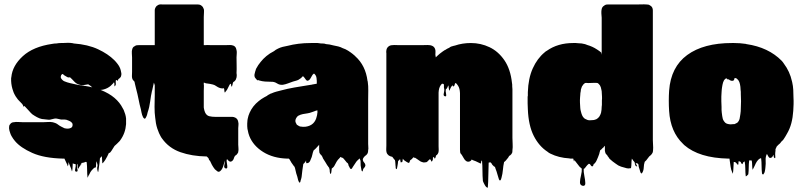

<svg xmlns="http://www.w3.org/2000/svg" viewBox="-20 -731 3757 897"><path d="M569 -151Q566 -109 542 -76Q541 -74 539 -72Q537 -70 535 -68Q531 -64 526 -59Q521 -54 515 -49Q510 -42 505.5 -34Q501 -26 495 -19Q491 -15 489 -17Q481 1 473 14Q471 18 468 21.5Q465 25 462 29Q458 33 458 32Q457 24 457 15.5Q457 7 456 -1Q453 1 451 4Q450 5 449 5.5Q448 6 447 8Q446 18 445 29Q444 40 442 51Q441 56 440 66Q439 76 437 71Q432 55 435 47.5Q438 40 430 22Q429 29 429 36Q429 43 428 50Q428 51 426.5 51Q425 51 424 52Q423 52 422.5 52.5Q422 53 420 53Q414 58 409 64Q402 72 397 84Q396 85 395 87Q394 89 393 91Q392 93 390.5 96.5Q389 100 389 99Q387 81 387 63Q387 45 385 27Q383 25 381 25Q379 26 377 26.5Q375 27 373 28Q367 30 362 30Q362 31 361.5 31Q361 31 361 32Q351 43 351 43Q351 43 355 39Q359 35 360.5 34.5Q362 34 353 45Q351 47 349 51Q348 52 347 55Q346 58 345 57Q342 52 342.5 41.5Q343 31 341 36Q338 41 340 49.5Q342 58 342.5 64.5Q343 71 337 71Q328 71 331.5 58Q335 45 333 36Q333 35 329 35Q326 35 325 34Q322 34 320 32Q319 41 319 50Q319 59 317 68Q316 71 315 66Q314 61 313 59Q312 56 311 53.5Q310 51 309 49L300 26Q300 30 299.5 35.5Q299 41 297 45Q296 47 295.5 42.5Q295 38 293 36L281 10H275Q186 8 131 -16.5Q76 -41 50 -72Q46 -77 41.5 -83Q37 -89 34 -95Q30 -102 28 -108.5Q26 -115 24 -121Q21 -133 23 -142Q23 -144 24 -146Q25 -148 26 -149Q27 -151 30 -154Q36 -160 45 -160Q53 -162 66 -161Q79 -160 89 -160H180Q191 -160 203 -161Q215 -162 226 -160Q228 -159 229.5 -159Q231 -159 233 -158Q240 -156 246 -152.5Q252 -149 258 -144L265 -140Q269 -138 273 -136Q277 -134 281 -132Q286 -131 289 -130.5Q292 -130 296 -130Q304 -130 310 -133Q318 -136 319 -145V-152Q318 -153 318 -154Q314 -162 302 -167L294 -170Q292 -171 290 -171.5Q288 -172 286 -172Q281 -173 274.5 -172.5Q268 -172 263 -173Q256 -174 249.5 -176Q243 -178 235 -177Q230 -176 224.5 -174.5Q219 -173 214 -172Q209 -171 204 -172Q199 -173 194 -173Q190 -174 185.5 -174Q181 -174 176 -175Q165 -177 153 -183.5Q141 -190 131 -197Q124 -203 115.5 -213Q107 -223 97 -233Q94 -236 94 -236Q93 -236 92.5 -234Q92 -232 90 -233Q89 -234 88.5 -236Q88 -238 87 -240Q84 -246 78 -251Q76 -253 74.5 -255Q73 -257 71 -258Q73 -257 68 -261.5Q63 -266 63 -267Q57 -275 53 -281Q46 -293 43.5 -299.5Q41 -306 38 -316Q31 -340 32 -366Q32 -369 33 -371Q38 -424 86.5 -468.5Q135 -513 224 -526Q229 -527 234 -527.5Q239 -528 244 -528Q249 -529 254.5 -529.5Q260 -530 265 -530H272Q285 -531 297.5 -531Q310 -531 321 -529Q323 -529 324 -528Q391 -523 438 -501Q485 -479 514 -450Q518 -446 521 -442.5Q524 -439 528 -434Q540 -419 544 -403Q546 -396 547 -388.5Q548 -381 545 -374Q544 -373 544 -371Q543 -371 543 -370L536 -363Q535 -363 534.5 -362.5Q534 -362 533 -362Q533 -361 532 -357.5Q531 -354 529 -354Q529 -354 528.5 -354Q528 -354 527 -355Q527 -355 525 -357H522Q522 -356 521.5 -355.5Q521 -355 521 -354Q520 -348 521 -341Q522 -334 517 -329Q514 -325 514.5 -333.5Q515 -342 513 -346Q512 -347 511 -345Q510 -343 509 -342L497 -330Q483 -318 464 -313Q456 -311 450 -311Q490 -295 515 -273.5Q540 -252 553 -226Q557 -220 558 -217Q562 -207 565 -197.5Q568 -188 569 -177ZM374 -330Q384 -329 393 -327Q402 -325 411 -323Q407 -327 402 -330.5Q397 -334 392 -337Q382 -335 370.5 -333.5Q359 -332 348 -336Q335 -341 326 -351Q317 -361 307 -370Q302 -368 296 -370Q292 -372 288 -374.5Q284 -377 279 -380Q277 -382 275 -384Q273 -386 271 -385Q266 -382 265 -378V-377Q264 -376 264 -374V-368Q265 -367 265 -366.5Q265 -366 265 -366Q267 -362 271 -358Q275 -354 279 -352Q283 -350 284 -350Q293 -346 308 -342.5Q323 -339 346 -334L370 -331Q369 -331 372.5 -330Q376 -329 374 -330Z M1093 -22V-20Q1092 -19 1092 -18Q1092 -17 1091.5 -17Q1091 -17 1091 -16Q1091 -15 1089 -13Q1087 -10 1084.5 -7.5Q1082 -5 1078 -3Q1074 3 1072.5 9Q1071 15 1066 20Q1059 26 1053 23.5Q1047 21 1043 14Q1039 14 1039 15Q1038 21 1040 31.5Q1042 42 1042 49.5Q1042 57 1035 56Q1025 54 1028 41.5Q1031 29 1031 19Q1027 31 1022.5 46Q1018 61 1008 69Q1001 74 995 69Q989 64 984 60Q976 50 970 39Q964 28 959 16Q959 17 958.5 18.5Q958 20 958 21Q957 18 956.5 15Q956 12 954 8L946 0H945Q877 -1 823 -20Q769 -39 737 -84Q733 -89 729.5 -96Q726 -103 723 -109Q721 -114 719 -119.5Q717 -125 715 -130Q711 -142 708.5 -155.5Q706 -169 705 -182Q702 -202 702 -232Q702 -262 703 -285V-333L699 -345L691 -309Q691 -307 690 -306Q685 -284 681.5 -256.5Q678 -229 670 -207Q669 -201 667 -194.5Q665 -188 662 -183Q660 -179 660 -179Q655 -174 652 -179Q649 -181 647.5 -185.5Q646 -190 644 -194L641 -206L638 -221Q635 -232 632.5 -242.5Q630 -253 628 -264Q625 -278 622 -292Q619 -306 615 -320L610 -341Q610 -343 609.5 -344Q609 -345 609 -346Q609 -349 607 -351Q606 -352 605 -353.5Q604 -355 602 -356Q602 -356 599 -361Q599 -362 598.5 -362.5Q598 -363 598 -364Q598 -365 597.5 -366Q597 -367 597 -368Q596 -374 596.5 -381Q597 -388 597 -395V-462Q597 -471 596 -482Q595 -493 598 -502Q601 -512 609 -515Q614 -519 618.5 -519.5Q623 -520 627 -520H703V-683Q703 -692 710 -701Q711 -703 715 -705Q718 -708 722 -709Q727 -711 732 -710.5Q737 -710 742 -710H905Q916 -710 923 -703Q928 -700 931 -691Q933 -687 933 -683.5Q933 -680 933 -675Q933 -669 932.5 -663Q932 -657 932 -651V-520H940Q947 -521 954 -520.5Q961 -520 968 -520H1030Q1038 -520 1046.5 -520.5Q1055 -521 1063 -520Q1082 -517 1085 -497Q1087 -489 1086 -480Q1085 -471 1085 -463Q1085 -446 1085.5 -426.5Q1086 -407 1085 -389Q1086 -386 1086 -378Q1086 -369 1083 -363Q1082 -358 1078 -354Q1077 -353 1076 -352Q1075 -351 1074 -350Q1074 -350 1073.5 -349.5Q1073 -349 1072 -349Q1072 -349 1071.5 -348.5Q1071 -348 1070 -348Q1069 -346 1068.5 -344Q1068 -342 1067 -340Q1067 -336 1065 -332Q1065 -326 1062 -327Q1060 -327 1060 -332Q1060 -338 1058 -339Q1058 -341 1056 -339Q1056 -339 1054 -337Q1053 -336 1052 -334Q1051 -332 1050 -330Q1047 -325 1044.5 -319Q1042 -313 1038 -308Q1037 -307 1036.5 -306Q1036 -305 1034 -303Q1033 -302 1032 -300Q1031 -298 1030 -299Q1028 -304 1028 -309Q1028 -314 1026 -319Q1024 -318 1019 -318Q1013 -318 1007 -320Q998 -323 990.5 -328.5Q983 -334 975 -336Q968 -338 961.5 -339Q955 -340 948 -341Q942 -341 936 -344Q937 -344 934.5 -344.5Q932 -345 932 -345V-337Q933 -333 932.5 -323.5Q932 -314 932 -306V-235Q932 -232 932 -229Q932 -226 933 -223Q934 -219 935 -214.5Q936 -210 938 -206Q945 -191 958 -188Q971 -185 987 -185H1066Q1072 -185 1080 -181Q1089 -176 1092 -166Q1093 -164 1093 -161Q1095 -154 1094 -146.5Q1093 -139 1093 -132V-55Q1093 -48 1094 -39Q1095 -30 1093 -22Z M1701 -36Q1701 -32 1700 -30Q1700 -17 1695 -11Q1694 -9 1691 -6.5Q1688 -4 1685 -2Q1674 9 1675 16Q1676 23 1681 28Q1686 33 1687 40Q1688 47 1677 58Q1676 61 1675.5 64.5Q1675 68 1673 70Q1672 71 1669 65Q1668 60 1667 54Q1666 48 1665 42Q1664 25 1664.5 22.5Q1665 20 1660 9L1656 13Q1653 16 1650.5 18Q1648 20 1645 24Q1641 30 1637 36Q1633 42 1629 48Q1628 49 1626 53Q1624 57 1622 58Q1617 60 1614 53Q1611 46 1609 44Q1608 41 1607.5 38Q1607 35 1605 32Q1603 31 1599 27Q1597 25 1596 23L1586 11L1581 6Q1579 7 1576 5Q1573 3 1571 2Q1566 7 1566 8Q1558 15 1552.5 24.5Q1547 34 1542 44Q1541 46 1538.5 49Q1536 52 1533 54Q1531 56 1530 56Q1529 62 1528.5 68.5Q1528 75 1526 81Q1525 82 1523.5 80.5Q1522 79 1522 78Q1520 70 1520.5 66.5Q1521 63 1517 51Q1516 51 1515.5 50.5Q1515 50 1515 50Q1515 49 1513 47Q1513 45 1511.5 44Q1510 43 1510 43L1501 28L1489 9Q1488 5 1486 1.5Q1484 -2 1482 -5L1481 -6Q1477 -9 1473 -16Q1473 -17 1472.5 -17.5Q1472 -18 1472 -19Q1471 -24 1471 -30.5Q1471 -37 1471 -47V-55Q1469 -53 1468 -51L1465 -48Q1456 -37 1445 -28Q1441 -18 1439 -7.5Q1437 3 1432 13Q1431 17 1428.5 21.5Q1426 26 1422 29Q1421 30 1416.5 31Q1412 32 1411 31Q1410 28 1410 24.5Q1410 21 1410 18Q1409 21 1407.5 23.5Q1406 26 1404 28Q1403 30 1401 31.5Q1399 33 1397 35Q1394 51 1392.5 65.5Q1391 80 1389 96Q1388 100 1387 104.5Q1386 109 1384 114Q1384 119 1381 122Q1380 123 1377 120Q1376 118 1375 115.5Q1374 113 1373 111Q1372 106 1369 94.5Q1366 83 1364 79Q1363 75 1362 70.5Q1361 66 1360 62Q1359 59 1358.5 55.5Q1358 52 1356 48L1353 45Q1350 41 1347 36.5Q1344 32 1341 28Q1340 25 1338 22.5Q1336 20 1334 16Q1333 14 1332 12.5Q1331 11 1329 10H1321Q1256 8 1209.5 -21Q1163 -50 1145 -95Q1144 -98 1143 -101Q1142 -104 1141 -107Q1141 -108 1140.5 -109Q1140 -110 1140 -111Q1139 -116 1138 -120.5Q1137 -125 1136 -129Q1135 -135 1135 -141.5Q1135 -148 1135 -154Q1135 -158 1135.5 -161Q1136 -164 1136 -168L1137 -175Q1140 -191 1146 -204Q1160 -236 1189 -259Q1195 -264 1201 -268Q1207 -272 1214 -276L1227 -283Q1229 -285 1232 -287Q1235 -289 1238 -290Q1240 -292 1243 -293Q1246 -294 1249 -295Q1260 -300 1271.5 -303Q1283 -306 1295 -309Q1309 -313 1323.5 -316Q1338 -319 1354 -322L1378 -326Q1392 -328 1405.5 -330.5Q1419 -333 1433 -335Q1437 -335 1438 -336L1460 -340V-356Q1460 -352 1459.5 -358Q1459 -364 1459 -365Q1459 -364 1458.5 -367.5Q1458 -371 1458 -370Q1458 -371 1457.5 -372Q1457 -373 1457 -374Q1455 -380 1449 -386Q1448 -386 1448 -386.5Q1448 -387 1446 -387Q1444 -386 1441.5 -383Q1439 -380 1438 -378Q1435 -373 1431 -365.5Q1427 -358 1421 -355Q1414 -351 1408 -360Q1402 -369 1398 -373Q1396 -375 1395 -375L1386 -366Q1383 -364 1380 -362Q1377 -360 1374 -358Q1368 -355 1361.5 -353.5Q1355 -352 1349 -350Q1337 -346 1325.5 -341.5Q1314 -337 1302 -335Q1287 -333 1274 -341.5Q1261 -350 1246 -349Q1232 -349 1218.5 -350Q1205 -351 1191 -355Q1187 -357 1186 -357Q1185 -357 1184 -356Q1183 -355 1182 -356Q1181 -357 1180.5 -358Q1180 -359 1178 -360Q1177 -362 1175 -364Q1173 -366 1173 -366Q1172 -367 1170 -371Q1168 -377 1169 -383.5Q1170 -390 1172 -396Q1173 -399 1174 -402Q1175 -405 1176 -409Q1186 -428 1198 -442Q1209 -456 1224.5 -469Q1240 -482 1260 -492Q1268 -499 1279 -504Q1289 -509 1300.5 -512Q1312 -515 1324 -517Q1347 -523 1374 -526.5Q1401 -530 1433 -530H1453Q1459 -530 1464 -530Q1469 -530 1472 -529L1479 -528H1484Q1497 -528 1503 -525Q1520 -524 1537 -519Q1549 -517 1560.5 -514Q1572 -511 1581 -506Q1594 -502 1606.5 -494Q1619 -486 1629 -478Q1629 -477 1629.5 -477Q1630 -477 1630 -477Q1633 -475 1635.5 -472.5Q1638 -470 1640 -468Q1688 -425 1697 -353Q1698 -352 1698 -350Q1701 -329 1700.5 -308Q1700 -287 1700 -266V-59Q1700 -54 1700.5 -48Q1701 -42 1701 -36ZM1463 -203V-215Q1463 -216 1461 -215Q1460 -215 1458.5 -214.5Q1457 -214 1456 -214Q1452 -212 1447 -210.5Q1442 -209 1437 -207Q1427 -203 1416.5 -201.5Q1406 -200 1395 -198Q1390 -197 1384 -195Q1378 -193 1373 -190Q1369 -187 1367 -184Q1360 -175 1360 -166Q1360 -159 1367 -148Q1369 -147 1371.5 -145.5Q1374 -144 1377 -142L1382 -140Q1395 -139 1396 -138.5Q1397 -138 1408 -139Q1451 -145 1460 -188Q1462 -194 1462 -199Q1462 -202 1463 -203Z M2374 -87Q2374 -73 2375 -58Q2376 -43 2374 -29Q2374 -21 2373 -18Q2370 -10 2363 -5Q2363 -5 2362.5 -4.5Q2362 -4 2361 -4Q2361 -4 2360.5 -3.5Q2360 -3 2359 -3Q2358 -2 2355 4Q2352 10 2350 10Q2345 18 2339 23Q2338 24 2337 24.5Q2336 25 2335 26Q2331 44 2329.5 62.5Q2328 81 2323 99Q2321 107 2319 110Q2316 113 2315 112Q2314 112 2311 107Q2310 103 2307.5 95.5Q2305 88 2304 84Q2302 77 2300 70.5Q2298 64 2295 57Q2294 55 2293.5 52Q2293 49 2291 48Q2291 48 2289 47Q2287 46 2286 45Q2285 43 2283.5 42Q2282 41 2281 40Q2276 33 2277 33.5Q2278 34 2278 34Q2278 34 2271 27Q2270 28 2267 28Q2264 28 2263 29Q2262 51 2261.5 86.5Q2261 122 2259 145Q2259 147 2255.5 145Q2252 143 2252 143Q2248 139 2245 133.5Q2242 128 2240 124Q2239 121 2237.5 118.5Q2236 116 2236 114Q2234 91 2234 67Q2234 43 2232 21Q2230 19 2229 19Q2228 22 2228 25.5Q2228 29 2226 32Q2225 35 2221 31Q2216 29 2211.5 26.5Q2207 24 2202 22Q2198 20 2192.5 18.5Q2187 17 2184 14Q2180 22 2171.5 24Q2163 26 2156 20Q2150 15 2146.5 8Q2143 1 2137 -8Q2135 -10 2133 -12.5Q2131 -15 2130 -19Q2129 -23 2129 -32V-296Q2129 -303 2128 -307Q2126 -324 2116 -336Q2115 -338 2113.5 -339.5Q2112 -341 2110 -342Q2109 -343 2107 -343Q2105 -340 2104.5 -336.5Q2104 -333 2102 -330Q2097 -325 2096 -328Q2094 -332 2094 -333Q2091 -330 2087 -324Q2085 -318 2083 -316Q2082 -314 2081 -310Q2080 -306 2079 -308Q2077 -314 2076.5 -320Q2076 -326 2075 -333Q2075 -331 2074 -331Q2074 -329 2073 -329Q2072 -326 2069.5 -321Q2067 -316 2063 -314Q2061 -306 2064 -292.5Q2067 -279 2059 -281Q2050 -283 2053.5 -295.5Q2057 -308 2055 -318Q2054 -319 2054 -323V-328Q2054 -331 2054 -334.5Q2054 -338 2051 -339Q2051 -339 2048.5 -339.5Q2046 -340 2045 -340Q2033 -329 2030 -309Q2029 -304 2029 -298.5Q2029 -293 2029 -288V-48Q2029 -41 2029.5 -33Q2030 -25 2028 -18Q2027 -15 2025 -12Q2023 -9 2021 -7Q2020 -7 2020 -6.5Q2020 -6 2019 -6Q2019 -6 2017 -4Q2016 -1 2015.5 2Q2015 5 2013 8Q2013 9 2012 9.5Q2011 10 2010 9Q2009 8 2008.5 5.5Q2008 3 2007 2Q2005 4 2003 5Q2002 7 2002.5 10Q2003 13 2002 15Q2000 21 1998 23Q1997 24 1994 22Q1992 17 1994 18.5Q1996 20 1990 14Q1989 13 1989 12Q1986 14 1984 16.5Q1982 19 1979 21Q1978 22 1977 23.5Q1976 25 1971 27H1970Q1967 28 1961 28Q1957 28 1953.5 26.5Q1950 25 1946 24Q1941 21 1935.5 17Q1930 13 1927 11Q1920 7 1921 7Q1921 7 1919 6Q1917 7 1915 5.5Q1913 4 1911 4Q1910 5 1908.5 7Q1907 9 1905 11Q1904 12 1903 13Q1902 14 1900 15Q1899 15 1899 15.5Q1899 16 1899 16Q1898 16 1898 17Q1897 17 1896.5 17.5Q1896 18 1896 18Q1895 19 1894 24.5Q1893 30 1888 30Q1887 30 1883.5 27.5Q1880 25 1879 25Q1877 23 1876 23Q1872 21 1868.5 18Q1865 15 1863 12Q1863 11 1862.5 11Q1862 11 1862 10Q1861 14 1861 18Q1861 22 1859 26Q1859 27 1858 26.5Q1857 26 1856 27Q1852 27 1852 28Q1851 24 1850.5 20Q1850 16 1849 12Q1848 14 1844 18Q1843 19 1842 19.5Q1841 20 1840 21Q1839 28 1838.5 34.5Q1838 41 1836 49Q1835 51 1834.5 55.5Q1834 60 1832 59Q1828 57 1828.5 52.5Q1829 48 1828 45Q1827 37 1827 30.5Q1827 24 1825 17Q1823 15 1820.5 12Q1818 9 1816 6Q1814 4 1813 2Q1809 0 1807 0Q1806 0 1805.5 -0.5Q1805 -1 1803 -1Q1795 -4 1790 -11Q1788 -13 1786 -19Q1784 -26 1784.5 -35Q1785 -44 1785 -51V-484Q1784 -487 1784.5 -489.5Q1785 -492 1785 -495Q1786 -506 1794 -513Q1802 -520 1813 -520Q1821 -521 1829.5 -520.5Q1838 -520 1845 -520H1951Q1956 -520 1967 -520.5Q1978 -521 1987 -520Q1993 -520 2001 -516Q2010 -511 2013 -501Q2015 -495 2014.5 -488Q2014 -481 2014 -475L2016 -463L2022 -469Q2028 -475 2035 -480.5Q2042 -486 2049 -491L2058 -497H2059Q2069 -504 2079 -508Q2085 -514 2100 -517Q2102 -518 2105 -518Q2140 -530 2180 -530Q2226 -530 2267 -510.5Q2308 -491 2336.5 -449.5Q2365 -408 2372 -343Q2373 -339 2373 -335.5Q2373 -332 2373 -328Q2374 -321 2374 -314Q2374 -307 2374 -300Z M3031 -30Q3031 -27 3030.5 -24Q3030 -21 3029 -18Q3027 -14 3026 -13Q3022 -7 3019 -5Q3017 -4 3013 0Q3011 2 3010 4Q3006 8 3003 13Q3000 18 2995 22L2992 25Q2988 37 2987.5 51.5Q2987 66 2980 77Q2977 83 2972 74Q2970 69 2968 60.5Q2966 52 2964 48Q2963 44 2963 39.5Q2963 35 2959 33Q2958 32 2956 32Q2953 32 2949 30Q2949 31 2952 36Q2955 41 2956.5 44.5Q2958 48 2951 45Q2948 43 2946.5 36Q2945 29 2945 27Q2941 23 2939 20Q2938 18 2936 15.5Q2934 13 2932 10Q2930 21 2930 32Q2930 43 2928 54Q2928 55 2924 55Q2920 56 2916 56Q2912 56 2908 55Q2895 52 2881.5 47.5Q2868 43 2857 34Q2842 24 2828 11L2822 2Q2821 1 2820 0Q2819 -1 2817 -5V-6Q2810 -11 2808.5 -16Q2807 -21 2806 -26V-50Q2805 -49 2804 -48Q2803 -47 2801 -45Q2801 -44 2800 -43Q2799 -42 2799 -42Q2798 -41 2797 -40.5Q2796 -40 2795 -39Q2793 -36 2790 -33.5Q2787 -31 2784 -29L2781 -18Q2781 -17 2780.5 -16.5Q2780 -16 2780 -14V-13L2774 3Q2771 10 2768 17Q2765 24 2761 29Q2758 34 2754 35Q2753 37 2751.5 42Q2750 47 2745 46Q2741 44 2738.5 39Q2736 34 2731 34Q2730 35 2727.5 37Q2725 39 2724 40Q2723 41 2719 46Q2715 51 2712 55Q2711 56 2710 56.5Q2709 57 2707 58Q2706 71 2710 90.5Q2714 110 2714.5 124.5Q2715 139 2702 137Q2689 134 2689.5 120Q2690 106 2694.5 88Q2699 70 2698 57L2695 54Q2695 54 2694.5 54Q2694 54 2694 53Q2693 53 2690.5 50.5Q2688 48 2687 47L2666 20Q2665 19 2665 18.5Q2665 18 2664 17Q2661 22 2662 25Q2663 28 2658 10H2647Q2642 10 2640 9Q2590 6 2552 -13Q2548 -15 2544.5 -17Q2541 -19 2538 -22Q2498 -48 2473.5 -96.5Q2449 -145 2446 -221Q2445 -236 2445 -248Q2445 -260 2445 -273V-279Q2445 -282 2446 -284V-300Q2448 -365 2469 -411.5Q2490 -458 2524 -486Q2529 -491 2535 -494Q2586 -530 2658 -530Q2664 -530 2670.5 -530Q2677 -530 2682 -529Q2690 -529 2697.5 -528Q2705 -527 2712 -525Q2714 -524 2717 -523.5Q2720 -523 2723 -521Q2748 -514 2769 -500L2775 -496Q2779 -494 2781.5 -491.5Q2784 -489 2787 -487Q2787 -486 2787.5 -486Q2788 -486 2788 -486Q2788 -486 2788 -485.5Q2788 -485 2789 -485Q2789 -475 2789.5 -476Q2790 -477 2790.5 -482Q2791 -487 2791 -487V-648Q2790 -658 2789.5 -669Q2789 -680 2791 -689Q2794 -700 2802 -704Q2808 -710 2818 -710H2952Q2960 -710 2975 -710.5Q2990 -711 3003 -710Q3012 -710 3016 -706Q3020 -704 3021 -703Q3030 -696 3030 -682V-76Q3030 -66 3031 -53.5Q3032 -41 3031 -30ZM2766 -174Q2775 -179 2780 -186.5Q2785 -194 2788 -204Q2791 -218 2791 -232Q2791 -234 2791.5 -236.5Q2792 -239 2792 -241V-262Q2793 -270 2792.5 -279.5Q2792 -289 2791 -305Q2790 -307 2790 -310L2787 -323Q2786 -325 2785 -327.5Q2784 -330 2783 -332L2778 -338L2776 -340Q2774 -341 2772 -343Q2769 -344 2764 -344H2758Q2751 -344 2743.5 -343.5Q2736 -343 2728 -343Q2725 -343 2721 -343.5Q2717 -344 2713 -343Q2705 -338 2701 -330Q2700 -330 2700 -329.5Q2700 -329 2700 -329Q2700 -329 2698 -325Q2697 -322 2696 -319Q2695 -316 2694 -313Q2694 -311 2693.5 -308.5Q2693 -306 2693 -304Q2692 -300 2691.5 -296Q2691 -292 2691 -288Q2691 -285 2690.5 -282Q2690 -279 2690 -276Q2689 -264 2689.5 -251Q2690 -238 2691 -226Q2691 -224 2691.5 -222Q2692 -220 2692 -218L2694 -210Q2696 -201 2699.5 -192.5Q2703 -184 2710 -178L2715 -175Q2725 -169 2735 -169Q2745 -169 2750 -170Q2755 -170 2758.5 -171.5Q2762 -173 2766 -174Z M3687 -276Q3688 -260 3687.5 -244Q3687 -228 3686 -213Q3684 -182 3677 -155.5Q3670 -129 3657 -107Q3653 -100 3649 -93Q3645 -86 3640 -79Q3635 -73 3629 -68Q3629 -67 3628.5 -66.5Q3628 -66 3628 -66Q3624 -60 3618 -56Q3617 -55 3616 -54Q3615 -53 3613 -51Q3612 -50 3611 -49Q3610 -48 3609 -47L3603 -34Q3603 -30 3603 -26.5Q3603 -23 3602 -19Q3601 -12 3602 -0.5Q3603 11 3598 7Q3595 4 3594.5 -0.5Q3594 -5 3594 -9Q3594 -7 3592 -5Q3591 -2 3588.5 1.5Q3586 5 3582 6Q3575 9 3570.5 1.5Q3566 -6 3564 -10Q3564 -10 3564 -10.5Q3564 -11 3563 -12Q3556 1 3557 17.5Q3558 34 3556 50Q3556 54 3555 59.5Q3554 65 3553 70Q3552 76 3548 81Q3548 84 3544 84Q3540 82 3540 79Q3538 62 3538 44Q3538 26 3536 9Q3536 9 3535.5 8.5Q3535 8 3534 8Q3531 9 3528 11Q3525 13 3523 15Q3516 22 3511 32Q3508 38 3505.5 44Q3503 50 3500 55Q3499 56 3497.5 59.5Q3496 63 3496 62Q3494 51 3494 40Q3494 29 3492 19Q3494 19 3486.5 18.5Q3479 18 3480 19Q3478 35 3478 51Q3478 67 3476 83Q3476 84 3472.5 87Q3469 90 3468 91Q3467 92 3465.5 92.5Q3464 93 3464 92Q3462 75 3462 57.5Q3462 40 3459 23Q3456 24 3454 26Q3452 28 3452 28Q3451 29 3450.5 31.5Q3450 34 3448 36Q3447 36 3443 32Q3442 30 3441.5 28Q3441 26 3439 25Q3439 24 3438.5 24Q3438 24 3438 24Q3437 23 3437 23.5Q3437 24 3436 23H3430Q3430 27 3430 31Q3430 35 3428 40Q3428 40 3420 31Q3415 26 3415 26.5Q3415 27 3412 26Q3408 26 3408 25Q3407 39 3406.5 52.5Q3406 66 3404 80Q3404 82 3402.5 78Q3401 74 3400 72Q3399 69 3398 66.5Q3397 64 3396 61Q3393 48 3391.5 35.5Q3390 23 3388 10H3382Q3246 7 3177 -53L3171 -59Q3112 -115 3106 -213Q3103 -260 3106 -307Q3114 -418 3190.5 -474Q3267 -530 3400 -530H3409Q3423 -530 3437 -529Q3451 -528 3464 -526Q3466 -526 3467 -525Q3570 -510 3632 -447Q3634 -445 3637.5 -440.5Q3641 -436 3642 -434Q3670 -397 3680 -351Q3680 -350 3680.5 -349Q3681 -348 3681 -347Q3685 -330 3686 -311.5Q3687 -293 3687 -276ZM3369 -157Q3372 -155 3376 -153Q3387 -150 3393 -150Q3399 -150 3405 -151H3411Q3415 -153 3418.5 -154.5Q3422 -156 3425 -158Q3433 -166 3435.5 -177Q3438 -188 3439 -198Q3440 -204 3440.5 -211Q3441 -218 3441 -225Q3442 -239 3442 -258Q3442 -277 3441 -292Q3441 -297 3441 -302Q3441 -307 3440 -311Q3440 -315 3439.5 -318.5Q3439 -322 3439 -326Q3436 -352 3425 -361Q3421 -365 3419.5 -365.5Q3418 -366 3416 -366Q3415 -366 3414 -366.5Q3413 -367 3412 -366Q3411 -365 3410.5 -361.5Q3410 -358 3408 -356Q3407 -354 3402.5 -353.5Q3398 -353 3396 -354Q3390 -355 3385 -360H3379Q3378 -361 3377 -362.5Q3376 -364 3374 -365Q3371 -365 3368 -362Q3361 -356 3358 -345.5Q3355 -335 3353 -321Q3352 -318 3352 -313Q3352 -310 3351.5 -306.5Q3351 -303 3351 -299Q3350 -291 3350 -280Q3350 -269 3350 -258Q3350 -251 3350.5 -244.5Q3351 -238 3351 -231Q3351 -224 3351 -217Q3351 -210 3352 -205Q3354 -187 3356.5 -177Q3359 -167 3369 -157Z"/></svg>

Font: Rubik Wet Paint
Style: Regular
Weight: 400
Designer: Hubert and Fischer, NaN
Foundry: Hubert and Fischer, NaN
Version: Version 2.200